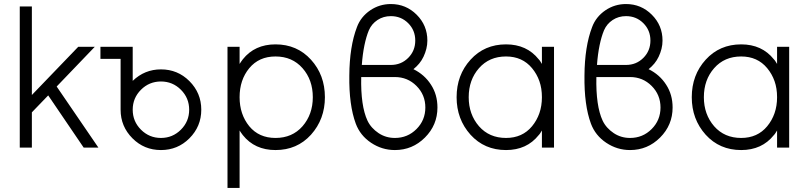

<svg xmlns="http://www.w3.org/2000/svg" viewBox="-20 -732 4010 952"><path d="M78 0H138V-175L219 -259L395 0H468L261 -303L450 -500H368L138 -261V-700H78Z M778 -328Q836 -328 877 -287Q918 -246 918 -188Q918 -130 877 -89Q836 -48 778 -48Q720 -48 679 -89Q638 -130 638 -188Q638 -246 679 -287Q720 -328 778 -328ZM778 -388Q697 -388 638 -331V-500H478V-440H578V-188Q578 -105 637 -46Q695 12 778 12Q861 12 919 -46Q978 -105 978 -188Q978 -271 919 -330Q861 -388 778 -388Z M1168 -500V-415Q1172 -421 1176 -427Q1180 -433 1184 -438Q1243 -512 1346 -512Q1453 -512 1522 -436Q1591 -360 1591 -250Q1591 -141 1522 -64Q1453 12 1346 12Q1243 12 1184 -62Q1180 -67 1176 -73Q1172 -79 1168 -85V200H1108V-500ZM1346 -48Q1429 -48 1480 -106Q1531 -165 1531 -250Q1531 -336 1480 -394Q1429 -452 1346 -452Q1264 -452 1216 -394Q1168 -336 1168 -250Q1168 -165 1216 -106Q1264 -48 1346 -48Z M1918 -712Q1862 -712 1816 -681Q1769 -649 1750 -598Q1713 -502 1712 -357Q1711 -284 1719 -224.5Q1727 -165 1744 -119Q1766 -60 1820 -24Q1874 12 1938 12Q2025 12 2087 -50Q2149 -112 2149 -199Q2149 -263 2117 -312Q2085 -362 2030 -389Q2046 -402 2058.5 -417Q2071 -432 2080 -451Q2089 -470 2094 -490Q2099 -510 2099 -531Q2099 -606 2046 -659Q1993 -712 1918 -712ZM1918 -652Q1969 -652 2004 -617Q2039 -582 2039 -531Q2039 -480 2004 -445Q1969 -410 1918 -410H1774Q1778 -464 1787 -507.5Q1796 -551 1809 -582Q1816 -598 1826.5 -610.5Q1837 -623 1852 -633Q1881 -652 1918 -652ZM1771 -350H1938Q2001 -350 2045 -306Q2089 -262 2089 -199Q2089 -136 2045 -92Q2001 -48 1938 -48Q1893 -48 1857 -72Q1839 -84 1825 -99.5Q1811 -115 1802 -134Q1768 -207 1771 -350Z M2667 -500V-415Q2663 -421 2659.5 -427Q2656 -433 2651 -438Q2592 -512 2489 -512Q2382 -512 2313 -436Q2244 -360 2244 -250Q2244 -141 2313 -64Q2382 12 2489 12Q2592 12 2651 -62Q2656 -67 2659.5 -73Q2663 -79 2667 -85V0H2727V-500ZM2489 -452Q2570 -452 2618 -394Q2642 -365 2654.5 -329.5Q2667 -294 2667 -250Q2667 -207 2654.5 -171Q2642 -135 2618 -106Q2570 -48 2489 -48Q2406 -48 2355 -106Q2304 -165 2304 -250Q2304 -336 2355 -394Q2406 -452 2489 -452Z M3084 -712Q3028 -712 2982 -681Q2935 -649 2916 -598Q2879 -502 2878 -357Q2877 -284 2885 -224.5Q2893 -165 2910 -119Q2932 -60 2986 -24Q3040 12 3104 12Q3191 12 3253 -50Q3315 -112 3315 -199Q3315 -263 3283 -312Q3251 -362 3196 -389Q3212 -402 3224.5 -417Q3237 -432 3246 -451Q3255 -470 3260 -490Q3265 -510 3265 -531Q3265 -606 3212 -659Q3159 -712 3084 -712ZM3084 -652Q3135 -652 3170 -617Q3205 -582 3205 -531Q3205 -480 3170 -445Q3135 -410 3084 -410H2940Q2944 -464 2953 -507.5Q2962 -551 2975 -582Q2982 -598 2992.5 -610.5Q3003 -623 3018 -633Q3047 -652 3084 -652ZM2937 -350H3104Q3167 -350 3211 -306Q3255 -262 3255 -199Q3255 -136 3211 -92Q3167 -48 3104 -48Q3059 -48 3023 -72Q3005 -84 2991 -99.5Q2977 -115 2968 -134Q2934 -207 2937 -350Z M3833 -500V-415Q3829 -421 3825.5 -427Q3822 -433 3817 -438Q3758 -512 3655 -512Q3548 -512 3479 -436Q3410 -360 3410 -250Q3410 -141 3479 -64Q3548 12 3655 12Q3758 12 3817 -62Q3822 -67 3825.5 -73Q3829 -79 3833 -85V0H3893V-500ZM3655 -452Q3736 -452 3784 -394Q3808 -365 3820.5 -329.5Q3833 -294 3833 -250Q3833 -207 3820.5 -171Q3808 -135 3784 -106Q3736 -48 3655 -48Q3572 -48 3521 -106Q3470 -165 3470 -250Q3470 -336 3521 -394Q3572 -452 3655 -452Z"/></svg>

Font: Unageo Variable
Style: Regular
Weight: 300
Designer: Richard Sepsi
Foundry: Richard Sepsi
Version: Version 2.200